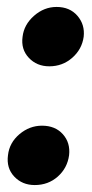

<svg xmlns="http://www.w3.org/2000/svg" viewBox="-20 -526 266 553"><path d="M3 -79Q7 -115 36 -139.5Q65 -164 101 -164Q139 -164 161 -139.5Q183 -115 179 -79Q174 -42 146.5 -17.5Q119 7 80 7Q44 7 21 -17.5Q-2 -42 3 -79ZM45 -420Q49 -455 78 -480.5Q107 -506 143 -506Q181 -506 203 -480.5Q225 -455 221 -420Q216 -384 188 -359.5Q160 -335 122 -335Q86 -335 63 -359.5Q40 -384 45 -420Z"/></svg>

Font: Aleo Black
Style: Italic
Weight: 900
Italic angle: -7°
Designer: Alessio Laiso
Foundry: Alessio Laiso
Version: Version 2.001;gftools[0.9.29]